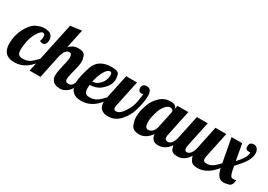

<svg xmlns="http://www.w3.org/2000/svg" viewBox="-10 -1452 3082 2210"><g transform="rotate(30 1531.0 -347.0)"><path d="M-13.2 -152.8Q-13.2 -267.6 37.8 -361.3Q88.9 -455.1 147 -481.9Q205.1 -508.8 247.1 -508.8Q316.4 -508.8 341.8 -482.9Q367.2 -457 367.2 -419.4Q367.2 -381.8 352.3 -363Q337.4 -344.2 316.9 -344.2Q296.9 -344.2 278.8 -356Q291 -388.2 291 -415Q291 -456.1 262.2 -456.1Q233.4 -456.1 195.3 -393.8Q157.2 -331.5 146 -260.5Q134.8 -189.5 134.8 -163.1Q134.8 -113.3 152.1 -95.7Q169.4 -78.1 203.1 -78.1Q261.2 -78.1 299.1 -102.8Q336.9 -127.4 383.8 -179.2H418Q307.6 5.9 143.1 5.9Q-13.2 5.9 -13.2 -152.8Z M764.6 -132.8Q764.6 -90.8 804.7 -90.8Q847.2 -90.8 864 -125.2Q880.9 -159.7 888.7 -179.2H930.7Q893.1 -69.3 845 -31.7Q796.9 5.9 754.4 5.9Q683.1 5.9 655 -26.6Q627 -59.1 627 -99.1Q627 -139.2 642.3 -205.3Q657.7 -271.5 664.8 -304.7Q671.9 -337.9 671.9 -361.8Q671.9 -413.1 635.7 -413.1Q585.9 -413.1 557.6 -320.8L489.7 0H345.7L490.7 -680.2L638.7 -700.2L585 -448.2Q634.8 -503.9 707.5 -503.9Q780.8 -503.9 796.9 -462.4Q813 -420.9 813 -396Q813 -371.1 809.3 -347.9Q805.7 -324.7 800.3 -300.5Q794.9 -276.4 779.8 -217Q764.6 -157.7 764.6 -132.8Z M1178.7 -419.9Q1178.7 -456.1 1153.8 -456.1Q1118.2 -456.1 1084 -393.8Q1049.8 -331.5 1033.7 -250Q1091.8 -253.9 1135.3 -303.5Q1178.7 -353 1178.7 -419.9ZM875.5 -152.8Q875.5 -220.2 921.9 -364.5Q968.3 -508.8 1145.5 -508.8Q1235.4 -508.8 1245.6 -470.2Q1255.9 -431.6 1255.9 -400.4Q1255.9 -369.1 1236.8 -332Q1217.8 -294.9 1168 -251.5Q1118.2 -208 1025.9 -202.1Q1023.4 -173.8 1023.4 -155.3Q1023.4 -113.3 1040.8 -95.7Q1058.1 -78.1 1091.8 -78.1Q1149.9 -78.1 1187.7 -102.8Q1225.6 -127.4 1272.5 -179.2H1306.6Q1196.3 5.9 1031.7 5.9Q875.5 5.9 875.5 -152.8Z M1407.2 -124Q1407.2 -90.8 1441.4 -90.8Q1487.8 -90.8 1537.1 -163.8Q1586.4 -236.8 1600.3 -317.1Q1614.3 -397.5 1614.3 -424.8Q1610.4 -415 1591.8 -415Q1573.2 -415 1566.7 -419.7Q1560.1 -424.3 1553.2 -435.1Q1546.4 -445.8 1546.4 -467.8Q1546.4 -489.3 1561.3 -504.6Q1576.2 -520 1601.6 -520Q1641.6 -520 1656.5 -495.1Q1671.4 -470.2 1671.4 -431.6Q1671.4 -393.1 1664.6 -345Q1657.7 -296.9 1633.5 -217.3Q1609.4 -137.7 1544.9 -65.9Q1480.5 5.9 1386.2 5.9Q1329.6 5.9 1296.6 -23.2Q1263.7 -52.2 1263.7 -111.8Q1263.7 -136.7 1268.6 -160.2L1340.3 -500H1484.4L1412.6 -160.2Q1407.2 -135.3 1407.2 -124Z M1821.3 -180.2Q1821.3 -119.6 1835.4 -105.2Q1849.6 -90.8 1866.2 -90.8Q1895.5 -90.8 1920.4 -114.5Q1945.3 -138.2 1954.6 -179.2L2002.4 -404.8Q2002.4 -427.7 1988 -435.3Q1973.6 -442.9 1957 -442.9Q1940.4 -442.9 1921.6 -429.2Q1902.8 -415.5 1880.1 -382.6Q1857.4 -349.6 1839.4 -284.9Q1821.3 -220.2 1821.3 -180.2ZM1930.7 -504.9Q1973.1 -504.9 1992.4 -490.2Q2011.7 -475.6 2011.7 -454.1V-446.8L2022.5 -500H2166.5L2094.7 -160.2Q2090.3 -145 2090.3 -127.9Q2090.3 -85 2131.3 -85Q2186 -85 2212.4 -179.2H2254.4Q2189.9 5.9 2053.7 5.9Q1966.3 5.9 1955.6 -85.9Q1890.1 5.9 1802.7 5.9Q1715.8 5.9 1694.6 -52.2Q1673.3 -110.4 1673.3 -149.4Q1673.3 -188.5 1680.2 -227.8Q1687 -267.1 1709.7 -329.8Q1732.4 -392.6 1790.5 -448.7Q1848.6 -504.9 1930.7 -504.9Z M2998.5 -453.1Q2951.2 -453.1 2951.2 -492.2Q2951.2 -531.2 2967 -543.7Q2982.9 -556.2 3003.4 -556.2Q3040 -556.2 3057.6 -530.8Q3075.2 -505.4 3075.2 -474.1Q3075.2 -418.5 3041 -362.8Q3006.8 -307.1 2932.6 -229L2941.4 -179.2Q2951.7 -127.9 2962.6 -109.4Q2973.6 -90.8 2998 -90.8Q3022.5 -90.8 3036.6 -97.2Q3031.2 -22.9 2988.5 -11.5Q2945.8 0 2924.3 0Q2878.9 0 2853.5 -28.1Q2828.1 -56.2 2810.5 -127.9Q2704.1 5.9 2575.2 5.9Q2508.3 5.9 2486.3 -30.8Q2464.4 -67.4 2460.4 -89.8Q2402.3 5.9 2311.5 5.9Q2236.8 5.9 2220.7 -38.8Q2204.6 -83.5 2204.6 -112.3Q2204.6 -141.1 2212.4 -179.2L2280.3 -500H2424.3L2352.5 -160.2Q2349.6 -147.5 2349.6 -134.8Q2349.6 -90.8 2379.4 -90.8Q2432.1 -90.8 2459.5 -179.2L2527.3 -500H2671.4L2599.6 -160.2Q2596.2 -147 2596.2 -134.8Q2596.2 -90.8 2639.2 -90.8Q2697.8 -90.8 2740.7 -128.4Q2783.7 -166 2799.3 -185.1L2741.2 -500H2882.3L2921.4 -284.2Q3016.6 -385.7 3016.6 -442.9V-447.8Q3016.6 -452.6 3015.6 -455.1Q3004.9 -453.1 2998.5 -453.1Z"/></g></svg>

Font: Lobster-Regular
Style: Regular
Weight: 400
Designer: Pablo Impallari
Foundry: Pablo Impallari
Version: Version 1.007; ttfautohint (v1.1) -l 8 -r 50 -G 50 -x 14 -D 